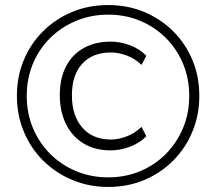

<svg xmlns="http://www.w3.org/2000/svg" viewBox="-20 -733 857 761"><path d="M409 8Q333 8 267 -19.5Q201 -47 151.5 -96Q102 -145 74.5 -211Q47 -277 47 -353Q47 -430 74.5 -495.5Q102 -561 151 -609.5Q200 -658 265.5 -685.5Q331 -713 409 -713Q486 -713 551.5 -685.5Q617 -658 666 -609.5Q715 -561 742.5 -495.5Q770 -430 770 -353Q770 -277 742.5 -211Q715 -145 666 -96Q617 -47 551.5 -19.5Q486 8 409 8ZM419 -137Q356 -137 311 -164.5Q266 -192 241.5 -241.5Q217 -291 217 -356Q217 -422 241.5 -469.5Q266 -517 311.5 -542.5Q357 -568 419 -568Q457 -568 495.5 -553.5Q534 -539 560 -512L541 -476Q513 -502 481 -513.5Q449 -525 420 -525Q347 -525 306 -480.5Q265 -436 265 -355Q265 -275 306 -227.5Q347 -180 420 -180Q449 -180 481 -192Q513 -204 541 -230L560 -193Q534 -166 495 -151.5Q456 -137 419 -137ZM409 -30Q477 -30 535.5 -54.5Q594 -79 637.5 -123Q681 -167 705.5 -225.5Q730 -284 730 -353Q730 -422 705.5 -480.5Q681 -539 637.5 -582.5Q594 -626 535.5 -650.5Q477 -675 409 -675Q341 -675 282 -650.5Q223 -626 179 -582.5Q135 -539 110.5 -480.5Q86 -422 86 -353Q86 -284 110.5 -225.5Q135 -167 179 -123Q223 -79 282 -54.5Q341 -30 409 -30Z"/></svg>

Font: Nunito Sans 7pt ExtraLight
Style: Regular
Weight: 250
Designer: Vernon Adams
Foundry: Vernon Adams
Version: Version 3.101;gftools[0.9.27]